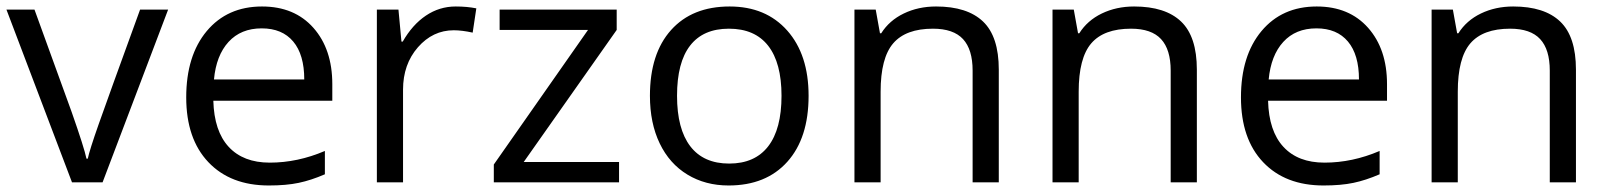

<svg xmlns="http://www.w3.org/2000/svg" viewBox="-20 -565 4984 595"><path d="M203.1 0 0 -535.2H86.9L202.1 -217.8Q241.2 -106.4 248 -73.2H252Q257.3 -99.1 285.9 -180.4Q314.5 -261.7 414.1 -535.2H501L297.9 0Z M813 9.8Q694.3 9.8 625.7 -62.5Q557.1 -134.8 557.1 -263.2Q557.1 -392.6 620.8 -468.8Q684.6 -544.9 792 -544.9Q892.6 -544.9 951.2 -478.8Q1009.8 -412.6 1009.8 -304.2V-252.9H641.1Q643.6 -158.7 688.7 -109.9Q733.9 -61 815.9 -61Q902.3 -61 986.8 -97.2V-24.9Q943.8 -6.3 905.5 1.7Q867.2 9.8 813 9.8ZM791 -477.1Q726.6 -477.1 688.2 -435.1Q649.9 -393.1 643.1 -318.8H922.9Q922.9 -395.5 888.7 -436.3Q854.5 -477.1 791 -477.1Z M1392.1 -544.9Q1427.7 -544.9 1456.1 -539.1L1444.8 -463.9Q1411.6 -471.2 1386.2 -471.2Q1321.3 -471.2 1275.1 -418.5Q1229 -365.7 1229 -287.1V0H1147.9V-535.2H1214.8L1224.1 -436H1228Q1257.8 -488.3 1299.8 -516.6Q1341.8 -544.9 1392.1 -544.9Z M1898.4 0H1510.3V-55.2L1802.2 -472.2H1528.3V-535.2H1891.1V-472.2L1603 -63H1898.4Z M2485.8 -268.1Q2485.8 -137.2 2419.9 -63.7Q2354 9.8 2237.8 9.8Q2166 9.8 2110.4 -23.9Q2054.7 -57.6 2024.4 -120.6Q1994.1 -183.6 1994.1 -268.1Q1994.1 -398.9 2059.6 -471.9Q2125 -544.9 2241.2 -544.9Q2353.5 -544.9 2419.7 -470.2Q2485.8 -395.5 2485.8 -268.1ZM2078.1 -268.1Q2078.1 -165.5 2119.1 -111.8Q2160.2 -58.1 2239.7 -58.1Q2319.3 -58.1 2360.6 -111.6Q2401.9 -165 2401.9 -268.1Q2401.9 -370.1 2360.6 -423.1Q2319.3 -476.1 2238.8 -476.1Q2159.2 -476.1 2118.7 -423.8Q2078.1 -371.6 2078.1 -268.1Z M2994.1 0V-346.2Q2994.1 -411.6 2964.4 -443.8Q2934.6 -476.1 2871.1 -476.1Q2787.1 -476.1 2748 -430.7Q2709 -385.3 2709 -280.8V0H2627.9V-535.2H2693.8L2707 -461.9H2710.9Q2735.8 -501.5 2780.8 -523.2Q2825.7 -544.9 2880.9 -544.9Q2977.5 -544.9 3026.4 -498.3Q3075.2 -451.7 3075.2 -349.1V0Z M3607.9 0V-346.2Q3607.9 -411.6 3578.1 -443.8Q3548.3 -476.1 3484.9 -476.1Q3400.9 -476.1 3361.8 -430.7Q3322.8 -385.3 3322.8 -280.8V0H3241.7V-535.2H3307.6L3320.8 -461.9H3324.7Q3349.6 -501.5 3394.5 -523.2Q3439.5 -544.9 3494.6 -544.9Q3591.3 -544.9 3640.1 -498.3Q3689 -451.7 3689 -349.1V0Z M4081.5 9.8Q3962.9 9.8 3894.3 -62.5Q3825.7 -134.8 3825.7 -263.2Q3825.7 -392.6 3889.4 -468.8Q3953.1 -544.9 4060.5 -544.9Q4161.1 -544.9 4219.7 -478.8Q4278.3 -412.6 4278.3 -304.2V-252.9H3909.7Q3912.1 -158.7 3957.3 -109.9Q4002.4 -61 4084.5 -61Q4170.9 -61 4255.4 -97.2V-24.9Q4212.4 -6.3 4174.1 1.7Q4135.7 9.8 4081.5 9.8ZM4059.6 -477.1Q3995.1 -477.1 3956.8 -435.1Q3918.5 -393.1 3911.6 -318.8H4191.4Q4191.4 -395.5 4157.2 -436.3Q4123 -477.1 4059.6 -477.1Z M4782.7 0V-346.2Q4782.7 -411.6 4752.9 -443.8Q4723.1 -476.1 4659.7 -476.1Q4575.7 -476.1 4536.6 -430.7Q4497.6 -385.3 4497.6 -280.8V0H4416.5V-535.2H4482.4L4495.6 -461.9H4499.5Q4524.4 -501.5 4569.3 -523.2Q4614.3 -544.9 4669.4 -544.9Q4766.1 -544.9 4814.9 -498.3Q4863.8 -451.7 4863.8 -349.1V0Z"/></svg>

Font: Samim FD
Style: FD
Weight: 400
Foundry: DejaVu fonts team - Redesigned by Saber Rastikerdar
Version: Version 4.00 December 17, 2020